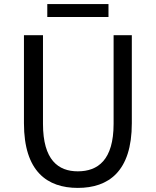

<svg xmlns="http://www.w3.org/2000/svg" viewBox="-20 -905 761 938"><path d="M360 13C510 13 624 -67 624 -303V-733H535V-300C535 -123 458 -68 360 -68C265 -68 190 -123 190 -300V-733H97V-303C97 -67 211 13 360 13ZM211 -822H510V-885H211Z"/></svg>

Font: Noto Sans CJK SC Regular
Style: Regular
Weight: 400
Designer: Ryoko NISHIZUKA (kana & ideographs); Paul D. Hunt (Latin, Greek & Cyrillic); Wenlong ZHANG (bopomofo); Sandoll Communica
Foundry: Adobe Systems Incorporated
Version: Version 1.004;PS 1.004;hotconv 1.0.82;makeotf.lib2.5.63406